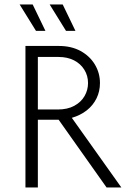

<svg xmlns="http://www.w3.org/2000/svg" viewBox="-20 -828 568 848"><path d="M92.4 0V-625H240.3Q295.1 -625 335.8 -602.8Q376.4 -580.6 399 -543.1Q421.5 -505.6 421.5 -461.1Q421.5 -424.3 406.2 -393.4Q391 -362.5 363.2 -340.6Q335.4 -318.8 297.2 -307.6L516 0H450.7L238.9 -299.3H147.2V0ZM147.2 -344.4H234.7Q278.5 -344.4 308.3 -360.8Q338.2 -377.1 353.5 -403.8Q368.8 -430.6 368.8 -461.1Q368.8 -493.8 352.4 -520.1Q336.1 -546.5 306.9 -561.5Q277.8 -576.4 238.9 -576.4H147.2ZM271.5 -691.7 199.3 -808.3H256.9L313.2 -691.7ZM138.9 -691.7 66.7 -808.3H124.3L180.6 -691.7Z"/></svg>

Font: Afacad Flux Light
Style: Regular
Weight: 300
Designer: Kristian Moeller
Foundry: Dicotype
Version: Version 1.100